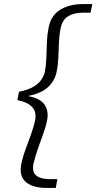

<svg xmlns="http://www.w3.org/2000/svg" viewBox="-20 -820 472 940"><path d="M73 -371Q119 -380 145 -396Q171 -412 183.5 -431.5Q196 -451 200 -470Q206 -503 207 -539Q208 -575 209.5 -612.5Q211 -650 218 -685Q230 -745 275 -772.5Q320 -800 385 -800H432L423 -758H387Q342 -758 313.5 -740.5Q285 -723 277 -682Q270 -648 268.5 -610.5Q267 -573 265.5 -536.5Q264 -500 257 -468Q249 -426 216 -394.5Q183 -363 121 -351L120 -349Q178 -338 198.5 -307Q219 -276 211 -233Q205 -201 191.5 -164.5Q178 -128 165 -90.5Q152 -53 144 -19Q136 23 158 40Q180 57 225 57H261L253 100H206Q141 100 107 71.5Q73 43 84 -15Q91 -51 105 -88.5Q119 -126 132 -162.5Q145 -199 152 -231Q156 -251 151.5 -270.5Q147 -290 127 -305.5Q107 -321 65 -330Z"/></svg>

Font: Albert Sans Light
Style: Italic
Weight: 300
Italic angle: -11.25°
Designer: Andreas Rasmussen
Foundry: a.Foundry
Version: Version 1.025